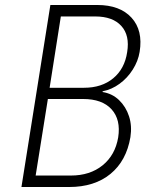

<svg xmlns="http://www.w3.org/2000/svg" viewBox="-20 -750 640 770"><path d="M66 0 182 -730H370Q461 -730 507.5 -679Q554 -628 540 -542Q534 -505 512.5 -471Q491 -437 459.5 -414Q428 -391 392 -384L391 -381Q430 -375 457.5 -348.5Q485 -322 497.5 -283.5Q510 -245 503 -200Q487 -105 423 -52.5Q359 0 257 0ZM179 -398H317Q388 -398 434 -436Q480 -474 490 -541Q501 -608 466.5 -646Q432 -684 362 -684H224ZM123 -46H264Q341 -46 391.5 -87Q442 -128 454 -199Q465 -270 427.5 -311.5Q390 -353 313 -353H172Z"/></svg>

Font: JetBrains Mono Thin
Style: Italic
Weight: 100
Italic angle: -9°
Monospace: yes
Designer: Philipp Nurullin, Konstantin Bulenkov
Foundry: JetBrains
Version: Version 2.305; ttfautohint (v1.8.4.7-5d5b)